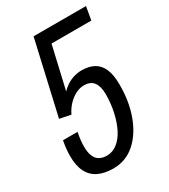

<svg xmlns="http://www.w3.org/2000/svg" viewBox="-174 -772 766 869"><g transform="rotate(-30 209.0 -337.5)"><path d="M159 12Q113 12 81 -3.5Q49 -19 32.5 -51.5Q16 -84 16 -135Q16 -153 18 -172Q20 -191 24 -213H100Q96 -192 94 -174Q92 -156 92 -141Q92 -109 100.5 -89.5Q109 -70 125 -61.5Q141 -53 162 -53Q192 -53 217 -72.5Q242 -92 259 -125.5Q276 -159 286 -203.5Q296 -248 296 -297Q296 -338 280 -359.5Q264 -381 230 -381Q209 -381 187.5 -370.5Q166 -360 147 -340.5Q128 -321 115 -294L57 -306L144 -687H418L406 -618H198L147 -397Q160 -411 177 -422Q194 -433 214 -439Q234 -445 255 -445Q293 -445 319 -430.5Q345 -416 358.5 -385Q372 -354 372 -302Q372 -212 345 -141Q318 -70 270.5 -29Q223 12 159 12Z"/></g></svg>

Font: Archivo ExtraCondensed
Style: Italic
Weight: 400
Width: 2
Italic angle: -10°
Designer: Hector Gatti
Foundry: Omnibus-Type
Version: Version 2.001